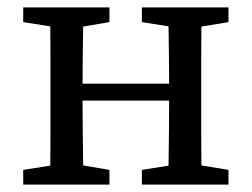

<svg xmlns="http://www.w3.org/2000/svg" viewBox="-20 -501 683 521"><path d="M115 0Q116 -26 116.5 -63Q117 -100 117 -140Q117 -180 117 -213V-268Q117 -301 117 -341Q117 -381 116.5 -418.5Q116 -456 115 -481H207Q206 -456 205.5 -418.5Q205 -381 204.5 -341Q204 -301 204 -268V-236Q204 -192 204.5 -147Q205 -102 205.5 -64Q206 -26 207 0ZM436 0Q437 -26 437.5 -64Q438 -102 438.5 -147Q439 -192 439 -236V-268Q439 -301 438.5 -341Q438 -381 437.5 -418.5Q437 -456 436 -481H528Q527 -456 526.5 -418.5Q526 -381 526 -341Q526 -301 526 -268V-213Q526 -180 526 -140Q526 -100 526.5 -63Q527 -26 528 0ZM43 0V-40L151 -57H176L277 -40V0ZM43 -441V-481H277V-441L176 -424H151ZM365 0V-40L472 -57H497L600 -40V0ZM365 -441V-481H600V-441L497 -424H472ZM166 -228V-274H476V-228Z"/></svg>

Font: Source Serif 4 18pt
Style: Regular
Weight: 400
Designer: Frank Grießhammer
Foundry: Adobe Systems Incorporated
Version: Version 4.004;hotconv 1.0.116;makeotfexe 2.5.65601